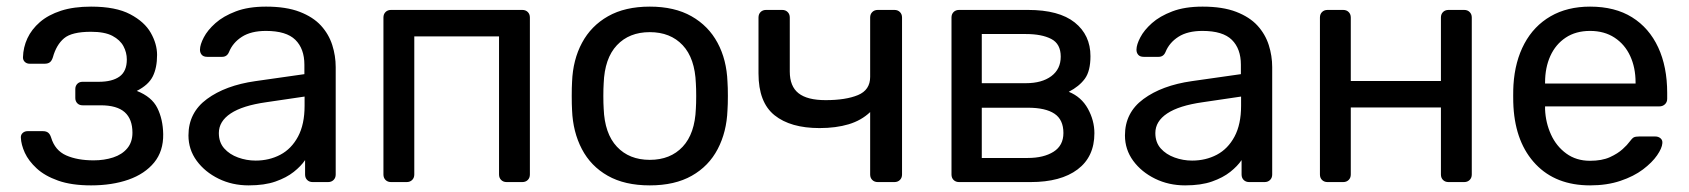

<svg xmlns="http://www.w3.org/2000/svg" viewBox="-20 -550 5102 580"><path d="M255.2 10Q195.9 10 155.5 -4.4Q115.2 -18.7 90.8 -41.3Q66.3 -63.9 55 -88.5Q43.8 -113.2 43 -134.4Q42.6 -143 48.6 -148.4Q54.6 -153.8 63.1 -153.8H109.7Q119.4 -153.8 125.2 -149.4Q131.1 -145 134.4 -134.5Q146.1 -95.6 179.9 -80.6Q213.7 -65.6 262.9 -65.6Q295 -65.6 321.9 -74.4Q348.8 -83.2 364.4 -101.9Q380.1 -120.6 380.1 -149.1Q380.1 -190.1 356.8 -211Q333.4 -231.9 283.9 -231.9H229.3Q219.5 -231.9 213.5 -238.1Q207.5 -244.3 207.5 -253.9V-280.9Q207.5 -290.5 213.5 -296.7Q219.5 -302.9 229.3 -302.9H278.2Q319.1 -302.9 341.1 -318.8Q363.1 -334.7 363.1 -370.3Q363.1 -391.3 353 -410.3Q342.9 -429.3 319.6 -441.7Q296.2 -454 254.8 -454Q196.8 -454 173.5 -434.3Q150.2 -414.7 139.7 -376.8Q136.4 -366.3 130.6 -361.9Q124.7 -357.5 115 -357.5H69.5Q60.9 -357.5 55.1 -362.9Q49.3 -368.3 49.4 -376.9Q50.2 -407.1 62.8 -434.3Q75.4 -461.4 100.6 -483.3Q125.9 -505.1 164.3 -517.6Q202.7 -530 255.2 -530Q329.7 -530 373.2 -507Q416.7 -484.1 435.6 -450.6Q454.5 -417.1 454.5 -384.1Q454.5 -345.1 441.5 -319.2Q428.6 -293.3 393.2 -275.4Q438.4 -257.8 455.3 -223.8Q472.2 -189.7 473 -144.9Q473.8 -93.4 445.7 -59.1Q417.5 -24.7 368.1 -7.3Q318.6 10 255.2 10Z M731.1 10Q681.4 10 640.3 -10.2Q599.1 -30.4 574.2 -64.3Q549.3 -98.3 549.3 -140.9Q549.3 -209.8 605.2 -250.9Q661 -292 751.3 -304.9L899.5 -326V-354.6Q899.5 -402.6 872.3 -429.6Q845 -456.6 783.4 -456.6Q738.5 -456.6 710.9 -438.9Q683.3 -421.3 671.7 -392.6Q665.6 -378.3 651 -378.3H606.1Q594.5 -378.3 589.2 -384.7Q583.9 -391.1 584.1 -400.3Q584.3 -415.3 595.7 -437.1Q607 -458.9 630.8 -480.1Q654.6 -501.3 692.3 -515.6Q730 -530 783.7 -530Q844.4 -530 885.2 -514.3Q925.9 -498.6 949.6 -472.7Q973.2 -446.8 983.7 -414Q994.1 -381.3 994.1 -347.3V-22.9Q994.1 -12.7 987.7 -6.4Q981.3 0 971.1 0H924.5Q914.3 0 907.9 -6.4Q901.6 -12.7 901.6 -22.9V-66.4Q889.2 -48 867.3 -30.7Q845.4 -13.3 812.3 -1.7Q779.2 10 731.1 10ZM752.2 -64.9Q793.3 -64.9 826.9 -82.6Q860.5 -100.4 880.3 -137.4Q900.1 -174.4 900.1 -230.4V-258.3L784.2 -241.2Q712.7 -231.1 676.9 -207.3Q641.1 -183.5 641.1 -148.1Q641.1 -120 657.3 -101.7Q673.6 -83.4 699.2 -74.2Q724.7 -64.9 752.2 -64.9Z M1161.2 0Q1151 0 1144.6 -6.4Q1138.3 -12.7 1138.3 -22.9V-497.1Q1138.3 -507.3 1144.6 -513.6Q1151 -520 1161.2 -520H1557.8Q1568 -520 1574.4 -513.6Q1580.7 -507.3 1580.7 -497.1V-22.9Q1580.7 -12.7 1574.4 -6.4Q1568 0 1557.8 0H1510.4Q1500.3 0 1493.9 -6.4Q1487.5 -12.7 1487.5 -22.9V-440.1H1231.5V-22.9Q1231.5 -12.7 1225.1 -6.4Q1218.7 0 1208.6 0Z M1942.9 10Q1867.1 10 1815.9 -19.1Q1764.7 -48.1 1737.7 -99.8Q1710.7 -151.4 1708.1 -217.1Q1707.1 -233.6 1707.1 -260.1Q1707.1 -286.6 1708.1 -302.9Q1710.7 -369.6 1738.2 -420.7Q1765.6 -471.9 1816.8 -500.9Q1868.1 -530 1942.9 -530Q2017.7 -530 2068.9 -500.9Q2120.1 -471.9 2147.6 -420.7Q2175.1 -369.6 2177.6 -302.9Q2178.8 -286.6 2178.8 -260.1Q2178.8 -233.6 2177.6 -217.1Q2175.1 -151.4 2148.1 -99.8Q2121.1 -48.1 2069.8 -19.1Q2018.6 10 1942.9 10ZM1942.9 -67.1Q2005.2 -67.1 2042.3 -106.8Q2079.3 -146.4 2082.1 -222.1Q2083.1 -237.1 2083.1 -260Q2083.1 -282.9 2082.1 -297.9Q2079.3 -374 2042.3 -413.4Q2005.2 -452.9 1942.9 -452.9Q1880.7 -452.9 1843.6 -413.4Q1806.4 -374 1803.6 -297.9Q1802.6 -282.9 1802.6 -260Q1802.6 -237.1 1803.6 -222.1Q1806.4 -146.4 1843.6 -106.8Q1880.7 -67.1 1942.9 -67.1Z M2631.6 0Q2621.4 0 2615 -6.4Q2608.6 -12.7 2608.6 -22.9V-211.4Q2582.1 -186.2 2543.7 -174.6Q2505.3 -163.1 2455.7 -163.1Q2368.1 -163.1 2319.7 -201.9Q2271.3 -240.8 2271.3 -328V-497.1Q2271.3 -507.3 2277.6 -513.6Q2284 -520 2294.2 -520H2342.9Q2353.1 -520 2359.4 -513.6Q2365.8 -507.3 2365.8 -497.1V-333.9Q2365.8 -289.1 2392.3 -268.3Q2418.7 -247.5 2474 -247.5Q2534.9 -247.5 2571.8 -262.8Q2608.6 -278.1 2608.6 -317.7V-497.1Q2608.6 -507.3 2615 -513.6Q2621.4 -520 2631.6 -520H2681.9Q2692.1 -520 2698.5 -513.6Q2704.9 -507.3 2704.9 -497.1V-22.9Q2704.9 -12.7 2698.5 -6.4Q2692.1 0 2681.9 0Z M2877.2 0Q2867 0 2860.6 -6.4Q2854.3 -12.7 2854.3 -22.9V-497.1Q2854.3 -507.3 2860.6 -513.6Q2867 -520 2877.2 -520H3085.4Q3179.1 -520 3226.6 -482.1Q3274.1 -444.1 3274.1 -380.3Q3274.1 -335.3 3257.1 -312.1Q3240 -288.9 3208.6 -272.7Q3246.6 -257.3 3266.3 -221.7Q3286 -186 3286 -147.6Q3286 -76.4 3235.2 -38.2Q3184.5 0 3093.2 0ZM2945.8 -72.8H3084.9Q3132.7 -72.8 3162.6 -91.6Q3192.4 -110.4 3192.4 -148.2Q3192.4 -188.4 3165.4 -206.5Q3138.4 -224.6 3084.9 -224.6H2945.8ZM2945.8 -298.7H3079.2Q3127.2 -298.7 3155.8 -319.9Q3184.3 -341.2 3184.3 -378.9Q3184.3 -417.5 3155.7 -432.3Q3127.1 -447.2 3079.2 -447.2H2945.8Z M3560.1 10Q3510.4 10 3469.3 -10.2Q3428.1 -30.4 3403.2 -64.3Q3378.3 -98.3 3378.3 -140.9Q3378.3 -209.8 3434.2 -250.9Q3490 -292 3580.3 -304.9L3728.5 -326V-354.6Q3728.5 -402.6 3701.3 -429.6Q3674 -456.6 3612.4 -456.6Q3567.5 -456.6 3539.9 -438.9Q3512.3 -421.3 3500.7 -392.6Q3494.6 -378.3 3480 -378.3H3435.1Q3423.5 -378.3 3418.2 -384.7Q3412.9 -391.1 3413.1 -400.3Q3413.3 -415.3 3424.7 -437.1Q3436 -458.9 3459.8 -480.1Q3483.6 -501.3 3521.3 -515.6Q3559 -530 3612.7 -530Q3673.4 -530 3714.2 -514.3Q3754.9 -498.6 3778.6 -472.7Q3802.2 -446.8 3812.7 -414Q3823.1 -381.3 3823.1 -347.3V-22.9Q3823.1 -12.7 3816.7 -6.4Q3810.3 0 3800.1 0H3753.5Q3743.3 0 3736.9 -6.4Q3730.6 -12.7 3730.6 -22.9V-66.4Q3718.2 -48 3696.3 -30.7Q3674.4 -13.3 3641.3 -1.7Q3608.2 10 3560.1 10ZM3581.2 -64.9Q3622.3 -64.9 3655.9 -82.6Q3689.5 -100.4 3709.3 -137.4Q3729.1 -174.4 3729.1 -230.4V-258.3L3613.2 -241.2Q3541.7 -231.1 3505.9 -207.3Q3470.1 -183.5 3470.1 -148.1Q3470.1 -120 3486.3 -101.7Q3502.6 -83.4 3528.2 -74.2Q3553.7 -64.9 3581.2 -64.9Z M3990.2 0Q3980 0 3973.6 -6.4Q3967.3 -12.7 3967.3 -22.9V-497.1Q3967.3 -507.3 3973.6 -513.6Q3980 -520 3990.2 -520H4037.6Q4047.7 -520 4054.1 -513.6Q4060.5 -507.3 4060.5 -497.1V-305.3H4332.8V-497.1Q4332.8 -507.3 4339.1 -513.6Q4345.5 -520 4355.7 -520H4403.1Q4413.2 -520 4419.6 -513.6Q4426 -507.3 4426 -497.1V-22.9Q4426 -12.7 4419.6 -6.4Q4413.2 0 4403.1 0H4355.7Q4345.5 0 4339.1 -6.4Q4332.8 -12.7 4332.8 -22.9V-225.4H4060.5V-22.9Q4060.5 -12.7 4054.1 -6.4Q4047.7 0 4037.6 0Z M4783.5 10Q4680.1 10 4619.3 -53.7Q4558.4 -117.4 4551.9 -227.3Q4551.1 -239.9 4551.1 -260.6Q4551.1 -281.3 4551.9 -293.6Q4556.4 -365 4585 -418.3Q4613.6 -471.6 4664.1 -500.8Q4714.6 -530 4783.3 -530Q4858.6 -530 4910.2 -497.8Q4961.8 -465.6 4989.1 -406.9Q5016.3 -348.3 5016.3 -269.4V-251.6Q5016.3 -241.4 5009.5 -235Q5002.7 -228.6 4992.6 -228.6H4647.4Q4647.4 -228.4 4647.4 -225Q4647.4 -221.6 4647.4 -219.6Q4649.1 -179.3 4665.2 -143.8Q4681.2 -108.4 4711.4 -86.3Q4741.5 -64.3 4783.1 -64.3Q4819.2 -64.3 4843.2 -75.2Q4867.2 -86.2 4881.8 -99.6Q4896.5 -113.1 4901.5 -120.5Q4910.5 -132.7 4915.7 -135.2Q4920.9 -137.7 4932.1 -137.7H4980.5Q4989.7 -137.7 4996.2 -132.2Q5002.7 -126.6 5001.7 -117.4Q5000.7 -102.4 4985.8 -80.8Q4970.9 -59.2 4943.2 -38.2Q4915.5 -17.3 4875.1 -3.7Q4834.6 10 4783.5 10ZM4647.4 -297.6H4920.8V-301Q4920.8 -345.7 4904.5 -380.9Q4888.3 -416 4857.3 -436.3Q4826.4 -456.6 4783.3 -456.6Q4740.2 -456.6 4709.7 -436.3Q4679.2 -416 4663.3 -380.9Q4647.4 -345.7 4647.4 -301Z"/></svg>

Font: Rubik Light
Style: Regular
Weight: 300
Designer: Hubert and Fischer
Foundry: Hubert and Fischer
Version: Version 2.300;gftools[0.9.30]